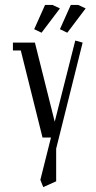

<svg xmlns="http://www.w3.org/2000/svg" viewBox="-20 -556 386 776"><path d="M32.2 -352.1V-383.8H121.1L201.2 -64L284.2 -392.1L314 -383.8L207 44.9V176.8L154.8 200.2L143.1 170.9L186 0H151.9L64 -352.1ZM118.2 -438 162.1 -536.1H191.9L222.2 -522L147.9 -423.8ZM222.2 -438 266.1 -536.1H295.9L326.2 -522L252 -423.8Z"/></svg>

Font: Gawaa
Style: Regular
Weight: 400
Designer: T. Christopher White
Version: Version 1.0